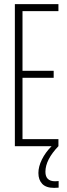

<svg xmlns="http://www.w3.org/2000/svg" viewBox="-20 -708 326 930"><path d="M264 169V201Q255 202 242 202Q203 202 184.5 182.5Q166 163 166 130Q166 99 183 64.5Q200 30 230 0H52V-688H263V-654H89V-365H240V-331H89V-34H263V0Q200 66 200 124Q200 170 247 170Z"/></svg>

Font: Saira Ultra Condensed Thin
Style: Regular
Weight: 100
Width: 1
Designer: Hector Gatti with collaboration of the Omnibus-Type team
Foundry: Omnibus-Type
Version: Version 1.001; ttfautohint (v1.8)